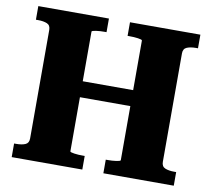

<svg xmlns="http://www.w3.org/2000/svg" viewBox="-79 -799 981 889"><g transform="rotate(10 412.0 -355.0)"><path d="M186 -403H612V-328H186ZM31 0V-64H41Q67 -64 83.5 -71Q100 -78 100 -100V-610Q100 -632 83.5 -639Q67 -646 41 -646H31V-710H363V-646H354Q345 -646 334 -645.5Q323 -645 314 -643.5Q305 -642 299.5 -640.5Q294 -639 294 -636V-74Q294 -71 299.5 -69.5Q305 -68 314 -66.5Q323 -65 334 -64.5Q345 -64 354 -64H363V0ZM462 0V-64H470Q480 -64 491 -64.5Q502 -65 511 -66.5Q520 -68 525.5 -69.5Q531 -71 531 -74V-636Q531 -639 525.5 -640.5Q520 -642 511 -643.5Q502 -645 491 -645.5Q480 -646 470 -646H462V-710H793V-646H783Q758 -646 741 -639Q724 -632 724 -610V-100Q724 -78 741 -71Q758 -64 783 -64H793V0Z"/></g></svg>

Font: Roboto Serif 36pt
Style: Bold
Weight: 700
Version: Version 1.008